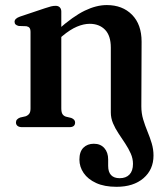

<svg xmlns="http://www.w3.org/2000/svg" viewBox="-20 -502 658 758"><path d="M222 -456.5V-74.5Q222 -59 226.5 -51.8Q231 -44.5 240 -41.5L261 -36.5Q276.5 -30.5 276.5 -18.5Q276.5 0 254 0H67Q55.5 0 49.2 -5Q43 -10 43 -18.5Q43 -25.5 47.2 -30.2Q51.5 -35 59.5 -38L81.5 -43Q90.5 -46.5 95.5 -53.2Q100.5 -60 100.5 -74V-375Q100.5 -387 96.5 -392Q92.5 -397 84 -398.5L54 -399.5Q45.5 -401.5 41.5 -405.5Q37.5 -409.5 37.5 -416Q37.5 -429 59 -436.5L157.5 -469.5Q172.5 -474.5 181.5 -476.8Q190.5 -479 200 -479Q210 -479 216 -473Q222 -467 222 -456.5ZM417.5 -58V-314Q417.5 -361 394.8 -384.5Q372 -408 334 -408Q310.5 -408 283.8 -396.8Q257 -385.5 226 -359.5L205 -341L183.5 -362.5L208 -384Q269 -438 314.8 -460Q360.5 -482 401.5 -482Q463.5 -482 501.2 -443.8Q539 -405.5 539 -337.5L538 -82Q538 -55 545.2 -30.8Q552.5 -6.5 562.2 17Q572 40.5 579 64Q586 87.5 586 112Q586 167.5 546.5 201.5Q507 235.5 440 235.5Q392 235.5 359.5 220.5Q327 205.5 310.2 181Q293.5 156.5 293.5 128Q293.5 97 309.2 81.2Q325 65.5 350.5 65.5Q376.5 65.5 391.8 82.5Q407 99.5 407 127.5V153Q407 177 418.5 189.2Q430 201.5 452.5 201.5Q477.5 201.5 491.2 187Q505 172.5 505 145Q505 124 496.2 104.2Q487.5 84.5 474.5 64.8Q461.5 45 448.2 25.2Q435 5.5 426.2 -15.2Q417.5 -36 417.5 -58Z"/></svg>

Font: Fraunces Medium
Style: Regular
Weight: 500
Version: Version 1.000;[b76b70a41]